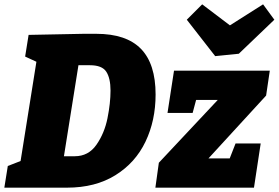

<svg xmlns="http://www.w3.org/2000/svg" viewBox="-32 -866 1286 886"><path d="M412 -710Q551 -710 618.5 -640.5Q686 -571 686 -430Q686 -310 639.5 -212.5Q593 -115 500.5 -57.5Q408 0 277 0H-12L4 -100L63 -123L136 -581L84 -605L100 -705L354 -710ZM313 -145Q376 -145 413 -198Q450 -251 464 -320.5Q478 -390 478 -448Q478 -505 458.5 -535Q439 -565 383 -565H330L263 -145ZM1213 -540 1196 -425 930 -135H1028L1055 -204H1171L1140 0H685L701 -115L973 -405H873L857 -345H741L771 -540ZM1029 -749 1182 -846 1234 -775 1070 -618 961 -607 830 -775 901 -846Z"/></svg>

Font: Bitter Pro Black
Style: Italic
Weight: 900
Italic angle: -9°
Designer: Sol Matas, and Bitter project Authors
Foundry: Sol Matas
Version: Version 1.010